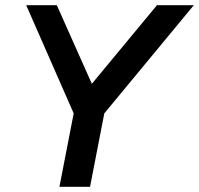

<svg xmlns="http://www.w3.org/2000/svg" viewBox="-20 -720 767 740"><path d="M81 -700H199L334 -397L585 -700H727L382 -283L327 0H209L264 -283Z"/></svg>

Font: MedMera Sans Semibold
Style: Italic
Weight: 600
Italic angle: -11°
Designer: Kasper Nordkvist
Foundry: UNCUT.wtf
Version: Version 1.300